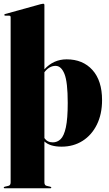

<svg xmlns="http://www.w3.org/2000/svg" viewBox="-27 -776 584 1029"><path d="M211 -749V-404.5Q260 -458 330 -458Q417 -458 468.5 -400.8Q520 -343.5 520 -239.5Q520 -164.5 492.2 -108.2Q464.5 -52 415.5 -21Q366.5 10 303 10Q240.5 10 211 -18V201Q211 217.5 223 220L242 224.5Q248 226 248 229Q248 233 243 233H-2Q-7 233 -7 229Q-7 226 -1 224.5L18 220Q30 217.5 30 201V-684Q30 -692 21.5 -692H2Q-4 -692 -4 -696.5Q-4 -699.5 1 -701L190.5 -753.5Q200.5 -756 204 -756Q211 -756 211 -749ZM271 -423Q237 -423 211 -389V-36Q226.5 -13 256 -13Q280 -13 298 -30.2Q316 -47.5 326 -93.5Q336 -139.5 336 -224.5Q336 -336.5 318.5 -379.8Q301 -423 271 -423Z"/></svg>

Font: Fraunces 144pt Black
Style: Regular
Weight: 900
Version: Version 1.000;[0bf87f6ff]